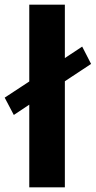

<svg xmlns="http://www.w3.org/2000/svg" viewBox="-66 -800 409 820"><path d="M-7 -309 59 -353V0H211V-453L323 -527L285 -601L211 -552V-780H59V-452L-46 -383Z"/></svg>

Font: Jost
Style: Bold
Weight: 700
Version: Version 3.710